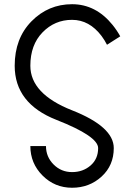

<svg xmlns="http://www.w3.org/2000/svg" viewBox="-20 -674 632 899"><path d="M317.4 205.1Q236.3 205.1 179.2 147.9Q122.1 90.8 122.1 9.8H195.3Q195.3 60.5 231 96.2Q266.6 131.8 317.4 131.8Q368.2 131.8 403.8 101.1Q439.5 70.3 439.5 19.5Q439.5 -36.1 244.1 -112.8Q48.8 -189.5 48.8 -366.2Q48.8 -494.1 127.4 -574.2Q206.1 -654.3 317.4 -654.3Q428.7 -654.3 507.3 -557.1Q527.8 -531.7 543 -503.9L481 -464.4Q470.2 -485.8 455.6 -505.4Q398.4 -581.1 317.4 -581.1Q236.3 -581.1 179.2 -522.5Q122.1 -463.9 122.1 -366.2Q122.1 -234.4 317.4 -157.5Q512.7 -80.6 512.7 19.5Q512.7 100.6 455.6 152.8Q398.4 205.1 317.4 205.1Z"/></svg>

Font: Catrinity
Style: Regular
Weight: 400
Designer: Alexander Lange
Foundry: High-Logic / Made with FontCreator
Version: Version 2.090;May 20, 2024;FontCreator 15.0.0.2974 64-bit